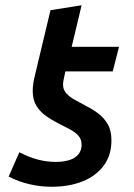

<svg xmlns="http://www.w3.org/2000/svg" viewBox="-20 -701 514 734"><path d="M177 13Q136 13 94 3.5Q52 -6 13 -26L54 -119Q90 -100 124.5 -91Q159 -82 193 -82Q224 -82 246.5 -89.5Q269 -97 280.5 -112Q292 -127 292 -147Q292 -169 279 -183Q266 -197 245.5 -207.5Q225 -218 202 -230Q178 -242 156 -257.5Q134 -273 119.5 -296Q105 -319 105 -354Q105 -368 107.5 -383.5Q110 -399 114 -415L173 -662L292 -681L254 -522H435L411 -428H230L225 -405Q223 -396 222 -389.5Q221 -383 221 -378Q221 -357 234.5 -343Q248 -329 268.5 -318Q289 -307 311 -295Q335 -283 356.5 -266.5Q378 -250 392 -226Q406 -202 406 -164Q406 -108 377 -68.5Q348 -29 296.5 -8Q245 13 177 13Z"/></svg>

Font: Ubuntu Sans SemiBold
Style: Italic
Weight: 600
Italic angle: -13.5°
Designer: Dalton Maag Ltd
Foundry: Dalton Maag Ltd
Version: Version 1.006